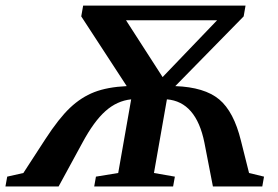

<svg xmlns="http://www.w3.org/2000/svg" viewBox="-70 -675 1008 695"><path d="M879.4 0H700.7L669.9 -158.7Q640.1 -306.6 534.2 -315.4L487.3 -48.8L563 -35.6L556.6 0H271L277.3 -35.6L357.9 -48.8L404.8 -315.4Q353.5 -310.1 311.8 -272.9Q270 -235.8 228.5 -158.7L142.1 0H-50.3L-43.9 -35.6L14.6 -48.8L94.2 -171.4Q143.1 -246.6 183.6 -284.9Q224.1 -323.2 271.5 -341.6Q318.8 -359.9 388.7 -363.3L224.1 -615.7L231 -654.8H818.8L812 -615.7L564.5 -363.3Q670.4 -359.4 723.4 -315.2Q776.4 -271 802.2 -165.5L831.5 -48.8L885.7 -35.6ZM518.6 -396 715.8 -601.6H386.2Z"/></svg>

Font: Liberation Serif
Style: Bold Italic
Weight: 700
Italic angle: -16.333°
Designer: Steve Matteson
Foundry: Ascender Corporation
Version: Version 2.1.5